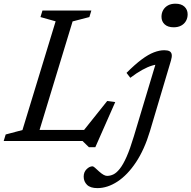

<svg xmlns="http://www.w3.org/2000/svg" viewBox="-38 -744 1010 1013"><path d="M345 -631 153 0H-18.5L-8 -34.5L80.5 -58L255.5 -631.5L175.5 -654L186 -688.5H444L433.5 -654ZM386.5 -34.5 527.5 -211 570 -205.5 465 32.5H431L397.5 0H84.5L104 -58.5H435.5ZM814 -655.5Q814 -675.5 823 -691Q832 -706.5 848.2 -715.5Q864.5 -724.5 887.5 -724.5Q918.5 -724.5 935.2 -708.8Q952 -693 952 -668.5Q952 -649 943.2 -633.5Q934.5 -618 918 -609Q901.5 -600 878.5 -600Q847.5 -600 830.8 -615.5Q814 -631 814 -655.5ZM753 -51.5Q724 45 679.5 112Q635 179 582 213.8Q529 248.5 476 248.5Q438.5 248.5 421 231Q403.5 213.5 403.5 188Q403.5 164 418.8 148.8Q434 133.5 450.5 133.5Q454 133.5 462.5 140.5Q471 147.5 484.5 160.5Q498.5 173 508.8 178.5Q519 184 527 184Q544 184 560.5 176Q577 168 594.2 146.2Q611.5 124.5 629.8 83.5Q648 42.5 668 -24L788.5 -425L805.5 -404Q788 -405 764.5 -398Q741 -391 712 -375Q683 -359 649.5 -333.5L629.5 -359.5Q674 -404 709.2 -430.2Q744.5 -456.5 774 -467.8Q803.5 -479 828.5 -479Q846.5 -479 856.2 -473.8Q866 -468.5 868 -456.5Q870 -444.5 864 -424.5Z"/></svg>

Font: Newsreader 12pt
Style: Italic
Weight: 400
Italic angle: -17°
Version: Version 1.003